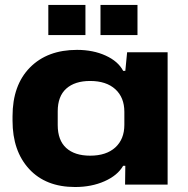

<svg xmlns="http://www.w3.org/2000/svg" viewBox="-20 -748 763 778"><path d="M175.8 -606V-728H326.2V-606ZM387.2 -606V-728H537.1V-606ZM284.2 9.8Q165.5 9.8 98.1 -63.2Q30.8 -136.2 30.8 -258.8V-276.9Q30.8 -402.8 101.3 -474.4Q171.9 -545.9 292 -545.9Q357.4 -545.9 408.2 -522.7Q459 -499.5 479 -460.9H487.8L495.1 -536.1H659.2V0H486.8L487.8 -76.2H479Q456.5 -37.1 403.8 -13.7Q351.1 9.8 284.2 9.8ZM345.2 -117.2Q410.6 -117.2 447.3 -150.6Q483.9 -184.1 483.9 -242.2V-294.9Q483.9 -353 447.3 -386.5Q410.6 -419.9 345.2 -419.9Q283.2 -419.9 248.5 -388.9Q213.9 -357.9 213.9 -296.9V-241.2Q213.9 -179.7 248.3 -148.4Q282.7 -117.2 345.2 -117.2Z"/></svg>

Font: Hubot Sans Expanded
Style: Bold
Weight: 700
Width: 7
Designer: Deni Anggara
Foundry: GitHub
Version: Version 1.001;gftools[0.9.31]